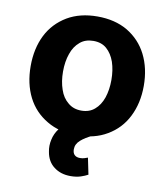

<svg xmlns="http://www.w3.org/2000/svg" viewBox="-84 -624 781 897"><g transform="rotate(10 306.5 -175.0)"><path d="M306.6 10.7Q223.6 10.7 164.1 -24.9Q102.5 -61 70.8 -123.5Q38.6 -187.5 38.6 -270.5Q38.6 -354.5 70.8 -418.5Q102.1 -480.5 164.1 -517.6Q224.1 -552.7 306.6 -552.7Q389.6 -552.7 449.7 -517.6Q510.7 -481 542.5 -418.5Q575.2 -354 575.2 -270.5Q575.2 -188 542.5 -123.5Q510.7 -60.5 449.7 -24.9Q390.1 10.7 306.6 10.7ZM370.6 -128.4Q395.5 -149.4 408.7 -187Q421.4 -225.1 421.4 -271.5Q421.4 -318.4 408.7 -356.4Q395.5 -393.6 370.6 -415.5Q346.2 -437 307.6 -437Q269 -437 244.1 -415.5Q217.3 -393.1 205.1 -356.4Q191.9 -319.3 191.9 -271.5Q191.9 -224.6 205.1 -187Q217.3 -149.9 244.1 -128.4Q269.5 -106.4 307.6 -106.4Q345.7 -106.4 370.6 -128.4ZM311 203.6Q264.2 203.6 232.4 179.2Q200.2 155.3 192.4 109.9Q186.5 81.1 193.4 51.3Q199.2 22.9 218.3 -2.4Q236.8 -27.3 267.6 -41L380.4 0Q346.7 15.6 326.2 33.7Q304.7 52.2 304.7 77.6Q304.7 94.7 313.5 103.5Q322.8 112.8 339.4 112.8Q351.6 112.8 360.4 109.9L376.5 104.5L392.6 182.6Q378.4 190.4 358.9 196.8Q337.4 203.6 311 203.6Z"/></g></svg>

Font: My Font
Style: Bold
Weight: 500
Designer: Rasmus Andersson
Foundry: rsms
Version: Version 0.001